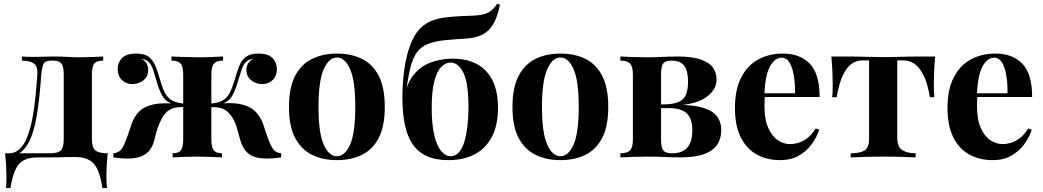

<svg xmlns="http://www.w3.org/2000/svg" viewBox="-20 -805 5333 982"><path d="M508 -516V-495Q476 -495 463 -480.5Q450 -466 450 -424V-93Q450 -51 467.5 -36Q485 -21 531 -21Q527 14 525.5 46Q524 78 524 95Q524 113 525 129.5Q526 146 527 157H504Q495 98 479 63Q463 28 435.5 13Q408 -2 364 -2Q342 -2 321.5 -1.5Q301 -1 279 -0.5Q257 0 231 0Q205 0 173 0Q129 0 101.5 14.5Q74 29 58.5 63.5Q43 98 33 157H10Q12 146 12.5 129.5Q13 113 13 95Q13 78 11.5 46Q10 14 6 -21H240Q276 -21 291 -36Q306 -51 306 -93V-423Q306 -465 294 -480Q282 -495 252 -495H243Q212 -495 203.5 -479.5Q195 -464 191 -423Q187 -364 180.5 -304Q174 -244 163.5 -189.5Q153 -135 134 -91Q117 -53 91.5 -30.5Q66 -8 31 -5L25 -21Q58 -21 81 -43.5Q104 -66 115 -95Q134 -139 144.5 -193Q155 -247 161 -305.5Q167 -364 171 -423Q174 -465 153.5 -480Q133 -495 92 -495V-516Q100 -515 117.5 -514.5Q135 -514 159 -514Q179 -514 202 -515Q225 -516 258 -516Q297 -516 325 -514Q353 -512 384 -512Q418 -512 454 -513.5Q490 -515 508 -516Z M1301 -531Q1352 -531 1374 -508Q1396 -485 1396 -452Q1396 -417 1375 -396Q1354 -375 1321 -375Q1302 -375 1283.5 -383Q1265 -391 1252.5 -407.5Q1240 -424 1240 -449Q1240 -464 1248 -479Q1256 -494 1275 -504Q1249 -501 1235.5 -485.5Q1222 -470 1214 -443.5Q1206 -417 1194 -379Q1181 -335 1163.5 -308.5Q1146 -282 1104 -270L1105 -275Q1143 -279 1179 -276.5Q1215 -274 1246.5 -261Q1278 -248 1299 -220Q1320 -193 1331 -155.5Q1342 -118 1359 -76Q1370 -50 1381.5 -37Q1393 -24 1418 -21V0Q1399 3 1381 4.5Q1363 6 1346 6Q1286 6 1254.5 -16.5Q1223 -39 1208 -92Q1202 -116 1190.5 -154.5Q1179 -193 1156 -221Q1136 -245 1110 -252Q1084 -259 1045 -256V-274Q1092 -277 1116.5 -290Q1141 -303 1154.5 -329Q1168 -355 1180 -396Q1191 -435 1203 -466Q1215 -497 1237.5 -514Q1260 -531 1301 -531ZM677 -531Q719 -531 741 -514Q763 -497 775.5 -466Q788 -435 799 -396Q810 -357 823 -331Q836 -305 860.5 -291Q885 -277 933 -274V-256Q899 -260 870.5 -253Q842 -246 822 -221Q808 -203 797 -177.5Q786 -152 779.5 -128.5Q773 -105 770 -92Q757 -38 723 -16Q689 6 632 6Q616 6 597.5 4.5Q579 3 560 0V-21Q585 -24 597 -37Q609 -50 619 -76Q637 -119 648 -156Q659 -193 679 -220Q701 -249 733.5 -261.5Q766 -274 802.5 -276Q839 -278 874 -275V-270Q831 -282 814 -309Q797 -336 784 -379Q773 -418 764.5 -444.5Q756 -471 742.5 -486Q729 -501 704 -504Q723 -494 730.5 -479Q738 -464 738 -449Q738 -424 726 -407.5Q714 -391 695 -383Q676 -375 657 -375Q624 -375 603 -396Q582 -417 582 -452Q582 -485 604 -508Q626 -531 677 -531ZM1121 -516V-495Q1088 -495 1074.5 -480Q1061 -465 1061 -423V-93Q1061 -51 1073.5 -36Q1086 -21 1115 -21V0Q1097 -1 1060 -2.5Q1023 -4 988 -4Q953 -4 917 -2.5Q881 -1 863 0V-21Q893 -21 905 -36Q917 -51 917 -93V-423Q917 -465 903.5 -480Q890 -495 857 -495V-516Q877 -515 916.5 -513.5Q956 -512 992 -512Q1030 -512 1066.5 -513.5Q1103 -515 1121 -516Z M1703 -531Q1776 -531 1831 -504Q1886 -477 1917 -417Q1948 -357 1948 -258Q1948 -159 1917 -99.5Q1886 -40 1831 -13Q1776 14 1703 14Q1632 14 1576.5 -13Q1521 -40 1489.5 -99.5Q1458 -159 1458 -258Q1458 -357 1489.5 -417Q1521 -477 1576.5 -504Q1632 -531 1703 -531ZM1703 -511Q1663 -511 1636 -451.5Q1609 -392 1609 -258Q1609 -124 1636 -65Q1663 -6 1703 -6Q1744 -6 1770.5 -65Q1797 -124 1797 -258Q1797 -392 1770.5 -451.5Q1744 -511 1703 -511Z M2522 -785 2537 -782Q2527 -729 2509.5 -694.5Q2492 -660 2470 -643Q2450 -626 2421 -617.5Q2392 -609 2354 -607Q2339 -606 2313.5 -604.5Q2288 -603 2251 -599Q2200 -593 2167 -579.5Q2134 -566 2113.5 -539Q2093 -512 2080.5 -465Q2068 -418 2059 -345L2135 -327L2048 -286Q2054 -365 2088.5 -413Q2123 -461 2177 -483Q2231 -505 2295 -505Q2368 -505 2419.5 -477Q2471 -449 2499 -393.5Q2527 -338 2527 -253Q2527 -163 2495 -103.5Q2463 -44 2406.5 -15Q2350 14 2274 14Q2207 14 2162 -7Q2117 -28 2090 -68Q2063 -108 2050.5 -168Q2038 -228 2038 -306Q2038 -333 2040 -370Q2042 -407 2047.5 -448Q2053 -489 2064 -530Q2075 -571 2092 -606Q2109 -641 2135 -665Q2158 -687 2189 -699Q2220 -711 2259 -716Q2302 -721 2338.5 -722.5Q2375 -724 2400 -725Q2451 -727 2477.5 -741Q2504 -755 2522 -785ZM2285 -485Q2259 -485 2237 -463Q2215 -441 2201.5 -390Q2188 -339 2188 -253Q2188 -167 2201.5 -112Q2215 -57 2237 -31.5Q2259 -6 2284 -6Q2309 -6 2326.5 -25Q2344 -44 2354.5 -78.5Q2365 -113 2370.5 -158.5Q2376 -204 2376 -257Q2376 -381 2350 -433Q2324 -485 2285 -485Z M2846 -531Q2919 -531 2974 -504Q3029 -477 3060 -417Q3091 -357 3091 -258Q3091 -159 3060 -99.5Q3029 -40 2974 -13Q2919 14 2846 14Q2775 14 2719.5 -13Q2664 -40 2632.5 -99.5Q2601 -159 2601 -258Q2601 -357 2632.5 -417Q2664 -477 2719.5 -504Q2775 -531 2846 -531ZM2846 -511Q2806 -511 2779 -451.5Q2752 -392 2752 -258Q2752 -124 2779 -65Q2806 -6 2846 -6Q2887 -6 2913.5 -65Q2940 -124 2940 -258Q2940 -392 2913.5 -451.5Q2887 -511 2846 -511Z M3443 -516Q3519 -516 3563 -501Q3607 -486 3626 -459.5Q3645 -433 3645 -398Q3645 -343 3586 -304Q3527 -265 3402 -265Q3402 -265 3396 -266.5Q3390 -268 3383.5 -269.5Q3377 -271 3377 -271Q3428 -272 3454 -285Q3480 -298 3489.5 -323.5Q3499 -349 3499 -387Q3499 -417 3492.5 -441.5Q3486 -466 3467.5 -480.5Q3449 -495 3413 -495Q3384 -495 3372.5 -481Q3361 -467 3361 -423V-93Q3361 -49 3373 -35Q3385 -21 3416 -21Q3458 -21 3481 -37.5Q3504 -54 3512.5 -80.5Q3521 -107 3521 -137Q3521 -200 3491.5 -226Q3462 -252 3403 -252H3287Q3287 -252 3287 -261.5Q3287 -271 3287 -271H3422L3439 -269Q3525 -269 3575 -254Q3625 -239 3647 -210Q3669 -181 3669 -138Q3669 -98 3649 -66.5Q3629 -35 3582.5 -17.5Q3536 0 3457 0Q3426 0 3382 -2Q3338 -4 3290 -4Q3253 -4 3213 -2.5Q3173 -1 3153 0V-21Q3188 -21 3202.5 -36Q3217 -51 3217 -93V-423Q3217 -465 3202.5 -480Q3188 -495 3153 -495V-516Q3172 -515 3210.5 -513.5Q3249 -512 3284 -512Q3329 -512 3370.5 -514Q3412 -516 3443 -516Z M3984 -531Q4072 -531 4122 -479Q4172 -427 4172 -309H3843L3841 -328H4046Q4047 -377 4040 -418.5Q4033 -460 4018 -485Q4003 -510 3978 -510Q3943 -510 3918.5 -466Q3894 -422 3889 -320L3892 -314Q3891 -302 3890.5 -289Q3890 -276 3890 -262Q3890 -193 3909.5 -150Q3929 -107 3959 -87.5Q3989 -68 4020 -68Q4041 -68 4063.5 -74.5Q4086 -81 4109 -98.5Q4132 -116 4152 -148L4170 -142Q4158 -104 4132 -68Q4106 -32 4066 -9Q4026 14 3970 14Q3902 14 3850 -15Q3798 -44 3768.5 -103Q3739 -162 3739 -253Q3739 -346 3770.5 -408Q3802 -470 3857.5 -500.5Q3913 -531 3984 -531Z M4763 -516Q4759 -474 4757.5 -435.5Q4756 -397 4756 -376Q4756 -357 4757 -338.5Q4758 -320 4759 -308H4736Q4724 -380 4703 -421Q4682 -462 4656.5 -479Q4631 -496 4602 -496H4569V-103Q4569 -54 4594.5 -37.5Q4620 -21 4663 -21V0Q4638 -1 4593.5 -2.5Q4549 -4 4498 -4Q4448 -4 4402.5 -2.5Q4357 -1 4331 0V-21Q4376 -21 4400.5 -34.5Q4425 -48 4425 -97V-496H4388Q4361 -496 4336 -479Q4311 -462 4291.5 -421Q4272 -380 4259 -308H4236Q4238 -320 4238.5 -338Q4239 -356 4239 -376Q4239 -397 4237.5 -435.5Q4236 -474 4232 -516H4338Q4366 -516 4409 -514.5Q4452 -513 4496 -513Q4542 -513 4585.5 -514.5Q4629 -516 4657 -516Z M5071 -531Q5159 -531 5209 -479Q5259 -427 5259 -309H4930L4928 -328H5133Q5134 -377 5127 -418.5Q5120 -460 5105 -485Q5090 -510 5065 -510Q5030 -510 5005.5 -466Q4981 -422 4976 -320L4979 -314Q4978 -302 4977.5 -289Q4977 -276 4977 -262Q4977 -193 4996.5 -150Q5016 -107 5046 -87.5Q5076 -68 5107 -68Q5128 -68 5150.5 -74.5Q5173 -81 5196 -98.5Q5219 -116 5239 -148L5257 -142Q5245 -104 5219 -68Q5193 -32 5153 -9Q5113 14 5057 14Q4989 14 4937 -15Q4885 -44 4855.5 -103Q4826 -162 4826 -253Q4826 -346 4857.5 -408Q4889 -470 4944.5 -500.5Q5000 -531 5071 -531Z"/></svg>

Font: Playfair Display
Style: Bold
Weight: 700
Designer: Claus Eggers Sørensen
Foundry: Claus Eggers Sørensen
Version: Version 1.203